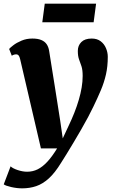

<svg xmlns="http://www.w3.org/2000/svg" viewBox="-50 -778 621 1051"><path d="M60.5 -453Q57 -468.5 52 -474.5Q47 -480.5 39.5 -480.5Q33 -480.5 27 -478.8Q21 -477 14.5 -473L0 -510Q5 -516.5 22.8 -530.2Q40.5 -544 67.8 -555.5Q95 -567 127 -567Q156.5 -567 175.5 -559.2Q194.5 -551.5 205 -536.5Q215.5 -521.5 219 -499.5Q226.5 -451.5 234.2 -403.8Q242 -356 249.5 -308.2Q257 -260.5 264.5 -213Q272 -165.5 279.5 -117.5L293.5 -20.5L325 -88Q342.5 -124.5 356.8 -160.5Q371 -196.5 381.2 -231.2Q391.5 -266 397 -299Q402.5 -332 402.5 -362Q402.5 -396 396 -415.2Q389.5 -434.5 382.8 -452.5Q376 -470.5 376 -499.5Q376 -528.5 395.2 -547.8Q414.5 -567 452 -567Q481.5 -567 501 -552.2Q520.5 -537.5 530.2 -514.2Q540 -491 540 -467Q540 -414.5 530 -370.5Q520 -326.5 502.2 -284.5Q484.5 -242.5 461.5 -195Q449.5 -169.5 432.2 -137Q415 -104.5 394.5 -69.2Q374 -34 353.8 0.2Q333.5 34.5 315.5 63.5Q297.5 92.5 284.5 113Q250.5 168.5 217 198.8Q183.5 229 148 241Q112.5 253 71.5 253Q42.5 253 11 245.8Q-20.5 238.5 -29.5 231L8 132.5Q19 143.5 46.5 152.8Q74 162 98.5 162Q129.5 162 156.2 148.8Q183 135.5 209 107.5Q235 79.5 262.5 34.5H174ZM195 -758H476L462.5 -656H181.5Z"/></svg>

Font: Merriweather 20pt Black
Style: Italic
Weight: 900
Italic angle: -7.8°
Version: Version 2.101